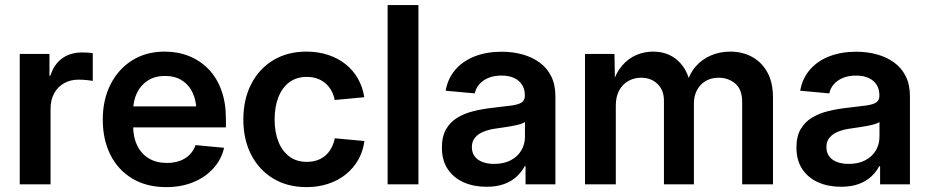

<svg xmlns="http://www.w3.org/2000/svg" viewBox="-20 -748 3772 779"><path d="M60.1 0V-529.3H180.7V-440.9H184.6Q198.7 -486.8 231.9 -511Q265.1 -535.2 314 -535.2Q325.2 -535.2 336.9 -534.4Q348.6 -533.7 356.4 -532.2V-419.9Q349.6 -421.4 332.5 -423.1Q315.4 -424.8 297.9 -424.8Q266.1 -424.8 240.5 -410.6Q214.8 -396.5 200 -369.9Q185.1 -343.3 185.1 -305.2V0Z M654.8 11.2Q575.2 11.2 517.3 -23.2Q459.5 -57.6 428.2 -119.4Q397 -181.2 397 -262.7Q397 -343.8 428.7 -406Q460.4 -468.3 516.8 -503.4Q573.2 -538.6 647.9 -538.6Q701.7 -538.6 746.8 -520.5Q792 -502.4 825.7 -467.8Q859.4 -433.1 877.9 -382.6Q896.5 -332 896.5 -267.1V-231H450.7V-316.4H834L777.3 -292.5Q777.3 -337.4 762.2 -370.4Q747.1 -403.3 718.5 -421.6Q689.9 -439.9 649.4 -439.9Q609.4 -439.9 580.3 -421.6Q551.3 -403.3 535.6 -370.8Q520 -338.4 520 -296.4V-240.2Q520 -192.4 536.6 -158Q553.2 -123.5 584 -105.2Q614.7 -86.9 657.2 -86.9Q686.5 -86.9 710 -95.5Q733.4 -104 749.5 -120.4Q765.6 -136.7 773.4 -159.2L889.2 -148.4Q878.4 -101.1 845.7 -64.9Q813 -28.8 764.2 -8.8Q715.3 11.2 654.8 11.2Z M1223.6 11.2Q1146.5 11.2 1088.9 -23.4Q1031.2 -58.1 999.3 -119.9Q967.3 -181.6 967.3 -263.2Q967.3 -344.7 999.3 -407Q1031.2 -469.2 1088.9 -503.9Q1146.5 -538.6 1223.6 -538.6Q1270.5 -538.6 1310.8 -525.4Q1351.1 -512.2 1381.8 -487.8Q1412.6 -463.4 1432.1 -429.2Q1451.7 -395 1458 -353.5L1337.9 -342.3Q1334 -363.3 1324.5 -380.4Q1314.9 -397.5 1300.5 -409.9Q1286.1 -422.4 1267.1 -429.2Q1248 -436 1224.6 -436Q1182.6 -436 1153.6 -414.1Q1124.5 -392.1 1109.4 -353.3Q1094.2 -314.5 1094.2 -263.2Q1094.2 -212.4 1109.4 -173.8Q1124.5 -135.3 1153.6 -113.3Q1182.6 -91.3 1224.6 -91.3Q1248.5 -91.3 1267.6 -98.1Q1286.6 -105 1300.8 -117.4Q1314.9 -129.9 1324.5 -147.7Q1334 -165.5 1338.4 -187L1458.5 -175.8Q1453.1 -134.3 1433.6 -99.9Q1414.1 -65.4 1383.1 -40.5Q1352.1 -15.6 1311.5 -2.2Q1271 11.2 1223.6 11.2Z M1677.7 -727.5V0H1552.7V-727.5Z M1953.6 9.8Q1901.9 9.8 1861.1 -8.3Q1820.3 -26.4 1796.6 -61.8Q1772.9 -97.2 1772.9 -149.4Q1772.9 -194.3 1789.8 -223.6Q1806.6 -252.9 1835.7 -270.5Q1864.7 -288.1 1901.6 -297.1Q1938.5 -306.2 1978 -310.5Q2025.9 -315.9 2054.7 -319.8Q2083.5 -323.7 2096.4 -332.3Q2109.4 -340.8 2109.4 -358.9V-361.8Q2109.4 -386.2 2098.1 -404.1Q2086.9 -421.9 2065.9 -431.6Q2044.9 -441.4 2014.6 -441.4Q1983.9 -441.4 1960.9 -431.6Q1938 -421.9 1924.1 -405.5Q1910.2 -389.2 1906.2 -369.1L1788.1 -379.9Q1796.9 -429.7 1827.4 -465.1Q1857.9 -500.5 1906 -519.3Q1954.1 -538.1 2015.6 -538.1Q2061 -538.1 2100.3 -527.1Q2139.6 -516.1 2169.7 -494.1Q2199.7 -472.2 2216.6 -438.2Q2233.4 -404.3 2233.4 -357.4V0H2112.3V-73.7H2108.9Q2096.7 -50.8 2076.4 -31.7Q2056.2 -12.7 2025.9 -1.5Q1995.6 9.8 1953.6 9.8ZM1984.9 -83Q2024.4 -83 2052.5 -97.9Q2080.6 -112.8 2095.2 -137.9Q2109.9 -163.1 2109.9 -192.9V-252.9Q2104 -248.5 2091.3 -244.6Q2078.6 -240.7 2061.8 -237.5Q2044.9 -234.4 2027.1 -231.7Q2009.3 -229 1993.2 -226.6Q1965.8 -223.1 1943.4 -214.4Q1920.9 -205.6 1907.7 -190.2Q1894.5 -174.8 1894.5 -150.9Q1894.5 -128.9 1905.8 -113.8Q1917 -98.6 1937.5 -90.8Q1958 -83 1984.9 -83Z M2353.5 0V-529.3H2473.1L2475.1 -408.2H2465.8Q2479 -452.6 2503.7 -481.4Q2528.3 -510.3 2561 -524.4Q2593.8 -538.6 2629.9 -538.6Q2689 -538.6 2729 -503.2Q2769 -467.8 2781.2 -405.3H2765.6Q2776.4 -447.8 2802 -477.5Q2827.6 -507.3 2864 -522.9Q2900.4 -538.6 2942.9 -538.6Q2992.2 -538.6 3031.2 -517.3Q3070.3 -496.1 3093.3 -454.8Q3116.2 -413.6 3116.2 -352.5V0H2991.2V-334.5Q2991.2 -385.3 2963.1 -408.9Q2935.1 -432.6 2896 -432.6Q2865.2 -432.6 2842.8 -419.2Q2820.3 -405.8 2807.9 -382.3Q2795.4 -358.9 2795.4 -328.1V0H2673.8V-339.8Q2673.8 -381.8 2647.9 -407.2Q2622.1 -432.6 2581.1 -432.6Q2553.2 -432.6 2529.8 -419.7Q2506.3 -406.7 2492.4 -381.6Q2478.5 -356.4 2478.5 -319.8V0Z M3392.1 9.8Q3340.3 9.8 3299.6 -8.3Q3258.8 -26.4 3235.1 -61.8Q3211.4 -97.2 3211.4 -149.4Q3211.4 -194.3 3228.3 -223.6Q3245.1 -252.9 3274.2 -270.5Q3303.2 -288.1 3340.1 -297.1Q3377 -306.2 3416.5 -310.5Q3464.4 -315.9 3493.2 -319.8Q3522 -323.7 3534.9 -332.3Q3547.9 -340.8 3547.9 -358.9V-361.8Q3547.9 -386.2 3536.6 -404.1Q3525.4 -421.9 3504.4 -431.6Q3483.4 -441.4 3453.1 -441.4Q3422.4 -441.4 3399.4 -431.6Q3376.5 -421.9 3362.5 -405.5Q3348.6 -389.2 3344.7 -369.1L3226.6 -379.9Q3235.4 -429.7 3265.9 -465.1Q3296.4 -500.5 3344.5 -519.3Q3392.6 -538.1 3454.1 -538.1Q3499.5 -538.1 3538.8 -527.1Q3578.1 -516.1 3608.2 -494.1Q3638.2 -472.2 3655 -438.2Q3671.9 -404.3 3671.9 -357.4V0H3550.8V-73.7H3547.4Q3535.2 -50.8 3514.9 -31.7Q3494.6 -12.7 3464.4 -1.5Q3434.1 9.8 3392.1 9.8ZM3423.3 -83Q3462.9 -83 3491 -97.9Q3519 -112.8 3533.7 -137.9Q3548.3 -163.1 3548.3 -192.9V-252.9Q3542.5 -248.5 3529.8 -244.6Q3517.1 -240.7 3500.2 -237.5Q3483.4 -234.4 3465.6 -231.7Q3447.8 -229 3431.6 -226.6Q3404.3 -223.1 3381.8 -214.4Q3359.4 -205.6 3346.2 -190.2Q3333 -174.8 3333 -150.9Q3333 -128.9 3344.2 -113.8Q3355.5 -98.6 3376 -90.8Q3396.5 -83 3423.3 -83Z"/></svg>

Font: Inter 24pt SemiBold
Style: Regular
Weight: 600
Designer: Rasmus Andersson
Foundry: rsms
Version: Version 4.001;git-66647c0bb